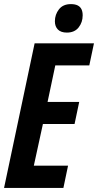

<svg xmlns="http://www.w3.org/2000/svg" viewBox="-22 -928 484 948"><path d="M-2 0 148.9 -713.9H441.9L418.9 -605H251L212.9 -424.8H369.1L346.2 -315.9H189.9L145 -109.9H314L291 0ZM308.1 -767.1Q278.8 -767.1 263.9 -782.2Q249 -797.4 249 -822.8Q249 -856 269 -881.8Q289.1 -907.7 328.1 -907.7Q348.1 -907.7 361.1 -901.4Q374 -895 380.1 -882.8Q386.2 -870.6 386.2 -852.1Q386.2 -817.9 366.2 -792.5Q346.2 -767.1 308.1 -767.1Z"/></svg>

Font: Open Sans Condensed
Style: Italic
Weight: 400
Width: 3
Italic angle: -12°
Designer: Monotype Design Team
Foundry: Monotype Imaging Inc.
Version: Version 3.000